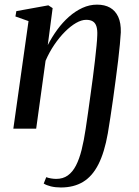

<svg xmlns="http://www.w3.org/2000/svg" viewBox="-20 -555 598 828"><path d="M242.5 253.5Q219 253.5 199.5 248.8Q180 244 168.5 236.5L179.5 209Q188 212.5 200.2 214.5Q212.5 216.5 222.5 216.5Q251.5 216.5 272.2 201.8Q293 187 307.5 159Q322 131 332 91Q342 51 349.5 0.5Q354.5 -31 359.5 -67.8Q364.5 -104.5 370 -143.5Q375.5 -182.5 380.5 -220.8Q385.5 -259 389.5 -293.8Q393.5 -328.5 396.2 -356.8Q399 -385 399.5 -403Q400.5 -426 396 -440.8Q391.5 -455.5 380.8 -462.5Q370 -469.5 351.5 -469.5Q331.5 -469.5 308 -456Q284.5 -442.5 260.2 -418.2Q236 -394 214.2 -362Q192.5 -330 176.5 -293L136 0H37.5L103 -464L46.5 -484L50.5 -507L188.5 -532L207 -520L186 -360.5Q204 -395.5 227 -427Q250 -458.5 277.5 -482.8Q305 -507 335.5 -521Q366 -535 398.5 -535Q431.5 -535 454.5 -522Q477.5 -509 489.8 -482.5Q502 -456 501 -415.5Q500 -395 497 -363.8Q494 -332.5 489.5 -294Q485 -255.5 479.2 -213.5Q473.5 -171.5 467.8 -129.2Q462 -87 456 -48.8Q450 -10.5 445 20Q430.5 102.5 404.2 154Q378 205.5 338 229.5Q298 253.5 242.5 253.5Z"/></svg>

Font: Merriweather 96pt
Style: Italic
Weight: 400
Italic angle: -7.8°
Version: Version 2.101